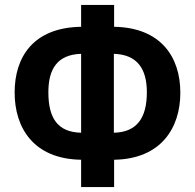

<svg xmlns="http://www.w3.org/2000/svg" viewBox="-20 -744 786 774"><path d="M440 -724H307V-636C113 -633 39 -513 39 -371C39 -229 115 -103 307 -100V10H440V-100C629 -103 707 -228 707 -370C707 -517 626 -633 440 -636ZM307 -527V-209C213 -211 175 -267 175 -372C175 -466 211 -524 307 -527ZM439 -527C534 -524 572 -466 572 -372C572 -270 533 -211 439 -209Z"/></svg>

Font: Noto Sans Display SemiCondensed
Style: Bold
Weight: 700
Width: 4
Designer: Monotype Design Team
Foundry: Monotype Imaging Inc.
Version: Version 1.900